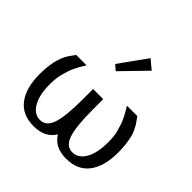

<svg xmlns="http://www.w3.org/2000/svg" viewBox="-183 -892 1072 1072"><g transform="rotate(45 353.0 -356.0)"><path d="M43.9 0ZM302.2 -531.7ZM302.2 -531.7ZM418.9 -720.7 473.1 -675.8 333 -531.7 302.2 -558.1ZM394 -291Q394 -155.3 413.8 -97.7Q433.6 -40 481 -40Q528.3 -40 556.2 -88.4Q584 -136.7 584 -220.2Q584 -271 575.4 -301Q566.9 -331.1 561.8 -346.4Q556.6 -361.8 547.9 -378.9Q539.1 -396 534.9 -403.8Q530.8 -411.6 522.2 -425.3Q513.7 -439 513.2 -439.9H595.2Q596.2 -438.5 608.4 -421.6Q620.6 -404.8 624.8 -397.9Q628.9 -391.1 638.7 -370.6Q648.4 -350.1 652.3 -332Q664.1 -277.8 664.1 -220.2Q664.1 -111.3 618.2 -50.8Q572.3 9.8 482.2 9.8Q392.1 9.8 354 -54.2Q315.9 9.8 225.8 9.8Q135.7 9.8 89.8 -50.8Q43.9 -111.3 43.9 -220.2Q43.9 -333 83 -397.9Q86.9 -404.8 99.4 -421.6Q111.8 -438.5 112.8 -439.9H194.8Q194.3 -439 185.8 -425.3Q177.2 -411.6 173.1 -403.8Q168.9 -396 160.2 -378.9Q151.4 -361.8 146.2 -346.4Q141.1 -331.1 135.3 -310.5Q124 -271.5 124 -220.2Q124 -136.7 151.9 -88.4Q179.7 -40 227.1 -40Q274.4 -40 294.2 -97.7Q314 -155.3 314 -291V-372.1H394Z"/></g></svg>

Font: Pfennig
Style: Medium
Weight: 500
Version: Version 20120410 ; ttfautohint (v0.8)